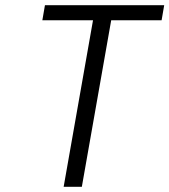

<svg xmlns="http://www.w3.org/2000/svg" viewBox="-20 -719 652 739"><path d="M612 -699 602 -641H408L295 0H225L338 -641H143L153 -699Z"/></svg>

Font: Fz Poppins Light
Style: Italic
Weight: 300
Italic angle: -10°
Designer: Ninad Kale (Devanagari), Jonny Pinhorn (Latin)
Foundry: Indian Type Foundry
Version: Vit hóa bi Vntype.Com & FontZin.Com